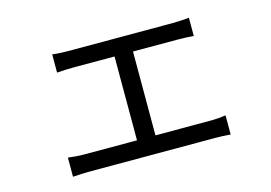

<svg xmlns="http://www.w3.org/2000/svg" viewBox="-75 -662 1151 814"><g transform="rotate(-15 500.0 -255.0)"><path d="M155 -77V7C179 5 205 4 227 4H780C796 4 827 5 847 7V-77C827 -74 804 -72 780 -72H538V-440H733C756 -440 782 -439 804 -437V-517C783 -515 758 -513 733 -513H273C257 -513 225 -514 204 -517V-437C225 -439 257 -440 273 -440H457V-72H227C204 -72 178 -74 155 -77Z"/></g></svg>

Font: ChiuKong Gothic CL
Style: Regular
Weight: 400
Designer: Ryoko NISHIZUKA 西塚涼子 (kana, bopomofo & ideographs); Paul D. Hunt (Latin, Greek & Cyrillic); Sandoll Communications 산돌커뮤니
Foundry: Adobe
Version: Version 1.300